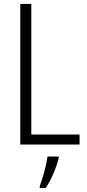

<svg xmlns="http://www.w3.org/2000/svg" viewBox="-20 -734 444 975"><path d="M83 0H384V-51H139V-714H83ZM278 70V61H221C217 102 195 176 182 211V221H212C241 178 266 117 278 70Z"/></svg>

Font: Noto Sans Gujarati Condensed Light
Style: Regular
Weight: 300
Width: 3
Designer: Jelle Bosma - Monotype Design Team, Universal Thirst
Foundry: Monotype Imaging Inc.
Version: Version 2.106